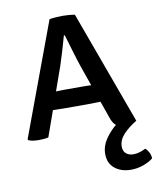

<svg xmlns="http://www.w3.org/2000/svg" viewBox="-85 -617 745 902"><g transform="rotate(-10 287.0 -166.0)"><path d="M206.5 -121Q200.5 -121 182.8 -121.5Q165 -122 154 -122L110.5 0.5Q92 5 65.5 5Q35 5 16.5 -2.5L13 -7.5L212.5 -545.5Q225.5 -548 243.5 -549.2Q261.5 -550.5 275 -550.5Q287 -550.5 303.5 -549.2Q320 -548 333.5 -545.5L531 -5Q492.5 18 467.5 45Q442.5 72 442.5 103Q442.5 125 456.2 136.5Q470 148 491 148Q507.5 148 523 142.8Q538.5 137.5 549.5 131.5Q559 139.5 566 152.8Q573 166 573.5 182Q556 196.5 527.2 207Q498.5 217.5 467.5 217.5Q421 217.5 390.5 193Q360 168.5 360 124Q360 86.5 382.2 53.8Q404.5 21 433.5 -2.5Q418.5 -13.5 409.5 -41L381 -122Q371 -122 354 -121.5Q337 -121 331 -121ZM224 -320.5 183.5 -206Q194 -206.5 208.2 -206.8Q222.5 -207 228 -207H312Q317.5 -207 329.8 -206.8Q342 -206.5 351.5 -206L318 -301.5Q307 -334 293.5 -379.2Q280 -424.5 270 -458.5H265.5Q256.5 -426 244.8 -386.5Q233 -347 224 -320.5Z"/></g></svg>

Font: Signika SC
Style: Regular
Weight: 400
Designer: Anna Giedryś
Foundry: Anna Giedryś
Version: Version 2.000; ttfautohint (v1.8.3) -l 8 -r 50 -G 200 -x 9 -